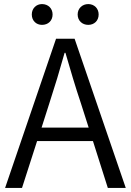

<svg xmlns="http://www.w3.org/2000/svg" viewBox="-20 -922 642 942"><path d="M186 -800C216 -800 238 -820 238 -851C238 -881 216 -902 186 -902C158 -902 136 -881 136 -851C136 -820 158 -800 186 -800ZM413 -800C442 -800 464 -820 464 -851C464 -881 442 -902 413 -902C384 -902 361 -881 361 -851C361 -820 384 -800 413 -800ZM5 0H88L162 -230H436L509 0H597L346 -732H255ZM184 -296 222 -415C249 -498 273 -577 297 -663H301C326 -577 349 -498 377 -415L415 -296Z"/></svg>

Font: ChiuKong Gothic CL Normal
Style: Regular
Weight: 350
Designer: Ryoko NISHIZUKA 西塚涼子 (kana, bopomofo & ideographs); Paul D. Hunt (Latin, Greek & Cyrillic); Sandoll Communications 산돌커뮤니
Foundry: Adobe
Version: Version 1.300